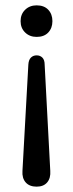

<svg xmlns="http://www.w3.org/2000/svg" viewBox="-20 -511 273 718"><path d="M117 187Q90 187 76 171Q62 155 64 128L86 -269Q87 -287 95.5 -295.5Q104 -304 117 -304Q130 -304 138.5 -295.5Q147 -287 147 -269L168 128Q170 155 156.5 171Q143 187 117 187ZM117 -373Q91 -373 74 -389.5Q57 -406 57 -432Q57 -458 74 -474.5Q91 -491 117 -491Q145 -491 160.5 -474.5Q176 -458 176 -432Q176 -406 160.5 -389.5Q145 -373 117 -373Z"/></svg>

Font: Nunito Medium
Style: Regular
Weight: 500
Designer: Vernon Adams
Foundry: Vernon Adams
Version: Version 3.602